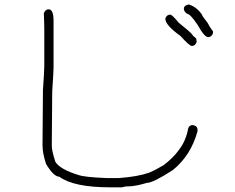

<svg xmlns="http://www.w3.org/2000/svg" viewBox="-20 -674 1040 849"><path d="M195.3 -632.8Q216.8 -632.8 216.8 -582V-373Q216.8 -359.9 210.9 -269.5Q210.9 -222.7 209 -29.3Q209 -7.3 224.6 41Q244.1 74.2 326.2 99.6Q353 109.4 449.2 113.3H505.9Q588.4 107.4 638.7 89.8Q663.1 80.1 703.1 56.6Q747.1 23.4 771.5 -11.7Q802.2 -50.8 812.5 -107.4Q818.4 -121.1 832 -121.1Q853.5 -117.7 853.5 -99.6V-93.8Q823.7 14.2 744.1 78.1Q656.7 134.8 628.9 134.8Q578.1 150.4 541 150.4H535.2Q521.5 154.3 519.5 154.3H466.8Q305.7 154.3 242.2 107.4Q217.3 107.4 183.6 50.8Q168 3.4 168 -31.2Q168 -55.7 169.9 -275.4Q175.8 -358.9 175.8 -380.9V-544.9Q175.8 -571.8 173.8 -615.2Q180.2 -632.8 195.3 -632.8ZM814.5 -654.3Q849.6 -643.6 873 -609.4Q873 -604.5 898.4 -572.3Q904.8 -558.1 921.9 -535.2V-527.3Q915.5 -509.8 900.4 -509.8Q883.8 -509.8 853.5 -564.5Q820.8 -613.3 806.6 -613.3Q793 -624 793 -634.8Q793 -650.4 814.5 -654.3ZM732.4 -609.4Q741.2 -609.4 769.5 -574.2Q820.3 -533.7 830.1 -521.5Q830.1 -517.6 847.7 -503.9Q849.6 -493.2 849.6 -488.3Q843.3 -470.7 828.1 -470.7Q817.9 -470.7 777.3 -515.6Q710.9 -563 710.9 -591.8Q717.3 -609.4 732.4 -609.4Z"/></svg>

Font: CEF Fonts CJK
Style: Regular
Weight: 400
Designer: PartyBoss (派对大魔王)
Version: Release 2.25